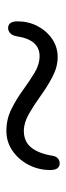

<svg xmlns="http://www.w3.org/2000/svg" viewBox="182 -656 211 616"><g transform="rotate(-90 288.0 -348.5)"><path d="M412.5 -269.5Q381 -269.5 349.8 -285.8Q318.5 -302 288.5 -323.8Q258.5 -345.5 230 -361.8Q201.5 -378 175.5 -378Q141 -378 121.8 -353.8Q102.5 -329.5 95.5 -284.5Q93.5 -274 86.8 -268.5Q80 -263 72 -263Q50 -263 50 -293Q50 -331 66.8 -363Q83.5 -395 111.8 -414.5Q140 -434 175.5 -434Q213 -434 245.2 -418Q277.5 -402 306.2 -381Q335 -360 361.8 -343.8Q388.5 -327.5 415.5 -327.5Q441 -327.5 457.2 -345.2Q473.5 -363 479.5 -403Q482.5 -416.5 489.8 -422.5Q497 -428.5 505.5 -428.5Q527 -428.5 527 -398Q527 -363.5 511.8 -334.2Q496.5 -305 470.5 -287.2Q444.5 -269.5 412.5 -269.5Z"/></g></svg>

Font: Fraunces 72pt SuperSoft Light
Style: Regular
Weight: 300
Version: Version 1.000;[0bf87f6ff]